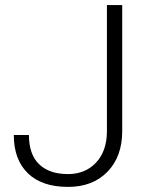

<svg xmlns="http://www.w3.org/2000/svg" viewBox="-20 -731 590 761"><path d="M34.7 -195.8H94.7Q94.7 -118.7 135.3 -79.8Q175.8 -41 249.5 -41Q317.4 -41 360.1 -85.9Q402.8 -130.9 403.8 -208V-710.9H464.4V-211.4Q464.4 -110.4 406 -50.3Q347.7 9.8 249.5 9.8Q146 9.8 90.3 -44.4Q34.7 -98.6 34.7 -195.8Z"/></svg>

Font: Roboto Light
Style: Regular
Weight: 300
Designer: Google
Version: Version 2.137; 2017